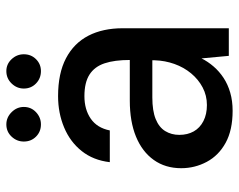

<svg xmlns="http://www.w3.org/2000/svg" viewBox="-94 -647 753 605"><g transform="rotate(-90 282.5 -344.5)"><path d="M236 12Q175 12 135 -10Q95 -32 75 -69.5Q55 -107 55 -150Q55 -200 81 -236.5Q107 -273 154.5 -292.5Q202 -312 268 -312H396Q396 -360 385.5 -391.5Q375 -423 350 -439Q325 -455 282 -455Q240 -455 211 -435Q182 -415 174 -375H74Q80 -427 109 -463.5Q138 -500 183.5 -519Q229 -538 282 -538Q354 -538 401.5 -513Q449 -488 472.5 -442.5Q496 -397 496 -334V0H409L401 -86Q391 -66 375.5 -48Q360 -30 339.5 -16.5Q319 -3 293 4.5Q267 12 236 12ZM254 -69Q284 -69 309.5 -82.5Q335 -96 354 -119Q373 -142 383.5 -171.5Q394 -201 395 -233V-241H278Q236 -241 210 -230.5Q184 -220 172 -200.5Q160 -181 160 -156Q160 -130 171 -110.5Q182 -91 203.5 -80Q225 -69 254 -69ZM193 -592Q170 -592 154.5 -607.5Q139 -623 139 -646Q139 -668 154.5 -684.5Q170 -701 193 -701Q215 -701 231.5 -684.5Q248 -668 248 -646Q248 -623 231.5 -607.5Q215 -592 193 -592ZM361 -592Q338 -592 322 -607.5Q306 -623 306 -646Q306 -668 322 -684.5Q338 -701 361 -701Q383 -701 398.5 -684.5Q414 -668 414 -646Q414 -623 398.5 -607.5Q383 -592 361 -592Z"/></g></svg>

Font: DM Sans 9pt Medium
Style: Regular
Weight: 500
Version: Version 4.004;gftools[0.9.30]